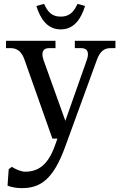

<svg xmlns="http://www.w3.org/2000/svg" viewBox="-20 -717 629 993"><path d="M106 -410 251 0H277L263 39C227 138 176 171 110 171C90 171 62 159 41 146L25 158L19 243C35 250 63 256 92 256C187 256 254 214 316 45L482 -410C496 -447 516 -468 550 -468H577V-506H367V-468H401C432 -468 443 -446 429 -407L318 -92L205 -407C192 -446 202 -468 233 -468H267V-506H11V-468H36C71 -468 93 -447 106 -410ZM168 -686 208 -697C226 -657 247 -631 294 -631C341 -631 362 -657 381 -697L420 -686C399 -619 363 -565 294 -565C225 -565 189 -619 168 -686Z"/></svg>

Font: LT Superior Serif Medium
Style: Regular
Weight: 500
Designer: Daniel Lyons
Foundry: LyonsType
Version: Version 2.120;FEAKit 1.0